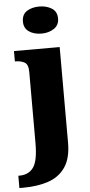

<svg xmlns="http://www.w3.org/2000/svg" viewBox="-90 -811 510 1088"><g transform="rotate(-5 165.0 -267.5)"><path d="M177 -621Q134 -621 105.5 -640.5Q77 -660 77 -698Q77 -738 105.5 -756.5Q134 -775 177 -775Q217 -775 247 -756.5Q277 -738 277 -698Q277 -660 247 -640.5Q217 -621 177 -621ZM-25 240V170H-18Q34 170 61 132.5Q88 95 88 -6V-411Q88 -454 66.5 -465.5Q45 -477 16 -477H12V-536H272V8Q272 97 236.5 148Q201 199 139 219.5Q77 240 -3 240Z"/></g></svg>

Font: Noto Serif SemiCondensed Black
Style: Regular
Weight: 900
Width: 4
Designer: Monotype Design Team
Foundry: Monotype Imaging Inc.
Version: Version 2.014; ttfautohint (v1.8.4.7-5d5b)